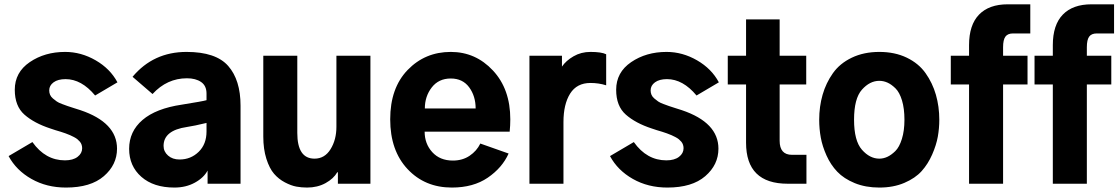

<svg xmlns="http://www.w3.org/2000/svg" viewBox="-20 -844 5138 882"><path d="M19.5 -127 128.9 -191.4Q188.5 -107.4 278.3 -107.4Q315.4 -107.4 336.4 -123.5Q357.4 -139.6 357.4 -163.1Q357.4 -170.9 355 -178.7Q352.5 -186.5 347.2 -192.9Q341.8 -199.2 335.9 -204.1Q330.1 -209 319.8 -214.4Q309.6 -219.7 301.8 -223.1Q293.9 -226.6 280.8 -231.4Q267.6 -236.3 258.8 -238.8Q250 -241.2 234.4 -246.1Q218.8 -251 210.9 -253.9Q136.7 -278.3 92.3 -317.4Q47.9 -356.4 47.9 -431.6Q47.9 -511.7 116.7 -558.6Q185.5 -605.5 279.3 -605.5Q352.5 -605.5 419.4 -566.9Q486.3 -528.3 519.5 -465.8L417 -405.3Q354.5 -480.5 281.2 -480.5Q246.1 -480.5 226.1 -465.8Q206.1 -451.2 206.1 -428.7Q206.1 -418 210 -408.7Q213.9 -399.4 223.1 -391.6Q232.4 -383.8 240.7 -377.9Q249 -372.1 265.1 -366.2Q281.2 -360.4 290.5 -356.9Q299.8 -353.5 320.3 -347.2Q340.8 -340.8 349.6 -337.9Q517.6 -281.2 517.6 -161.1Q517.6 -86.9 457 -34.7Q396.5 17.6 283.2 17.6Q194.3 17.6 124.5 -22Q54.7 -61.5 19.5 -127Z M731.4 -173.8Q731.4 -147.5 752 -129.4Q772.5 -111.3 804.7 -111.3Q856.4 -111.3 892.6 -146.5Q928.7 -181.6 928.7 -240.2V-279.3Q872.1 -265.6 838.9 -260.7Q731.4 -245.1 731.4 -173.8ZM573.2 -160.2Q573.2 -240.2 634.8 -293Q696.3 -345.7 815.4 -363.3Q913.1 -378.9 928.7 -383.8V-414.1Q928.7 -450.2 903.8 -467.3Q878.9 -484.4 838.9 -484.4Q747.1 -484.4 680.7 -412.1L588.9 -491.2Q684.6 -605.5 836.9 -605.5Q971.7 -605.5 1028.3 -541Q1085 -476.6 1085 -358.4V0H933.6V-60.5Q916 -27.3 875 -4.9Q834 17.6 781.2 17.6Q685.5 17.6 629.4 -31.7Q573.2 -81.1 573.2 -160.2Z M1189.5 -216.8V-587.9H1345.7V-233.4Q1345.7 -115.2 1424.8 -115.2Q1471.7 -115.2 1498.5 -158.7Q1525.4 -202.1 1525.4 -261.7V-587.9H1681.6V0H1532.2V-52.7H1529.3Q1512.7 -23.4 1475.6 -2.9Q1438.5 17.6 1390.6 17.6Q1365.2 17.6 1341.3 13.2Q1317.4 8.8 1288.6 -6.3Q1259.8 -21.5 1238.8 -45.9Q1217.8 -70.3 1203.6 -114.7Q1189.5 -159.2 1189.5 -216.8Z M1772.5 -295.9Q1772.5 -439.5 1852.5 -522.5Q1932.6 -605.5 2050.8 -605.5Q2165 -605.5 2244.6 -520Q2324.2 -434.6 2324.2 -295.9Q2324.2 -267.6 2321.3 -239.3H1930.7Q1930.7 -183.6 1965.8 -145Q2001 -106.4 2060.5 -106.4Q2104.5 -106.4 2137.2 -128.4Q2169.9 -150.4 2186.5 -184.6L2316.4 -138.7Q2287.1 -73.2 2220.7 -27.8Q2154.3 17.6 2055.7 17.6Q1931.6 17.6 1852.1 -67.4Q1772.5 -152.3 1772.5 -295.9ZM1931.6 -345.7H2165Q2165 -402.3 2135.3 -442.9Q2105.5 -483.4 2050.8 -483.4Q1995.1 -483.4 1963.4 -442.4Q1931.6 -401.4 1931.6 -345.7Z M2412.1 0V-587.9H2561.5V-538.1Q2580.1 -565.4 2614.7 -585.4Q2649.4 -605.5 2692.4 -605.5Q2743.2 -605.5 2764.6 -594.7V-452.1Q2730.5 -462.9 2692.4 -462.9Q2629.9 -462.9 2599.1 -414.1Q2568.4 -365.2 2568.4 -283.2V0Z M2782.2 -127 2891.6 -191.4Q2951.2 -107.4 3041 -107.4Q3078.1 -107.4 3099.1 -123.5Q3120.1 -139.6 3120.1 -163.1Q3120.1 -170.9 3117.7 -178.7Q3115.2 -186.5 3109.9 -192.9Q3104.5 -199.2 3098.6 -204.1Q3092.8 -209 3082.5 -214.4Q3072.3 -219.7 3064.5 -223.1Q3056.6 -226.6 3043.5 -231.4Q3030.3 -236.3 3021.5 -238.8Q3012.7 -241.2 2997.1 -246.1Q2981.4 -251 2973.6 -253.9Q2899.4 -278.3 2855 -317.4Q2810.5 -356.4 2810.5 -431.6Q2810.5 -511.7 2879.4 -558.6Q2948.2 -605.5 3042 -605.5Q3115.2 -605.5 3182.1 -566.9Q3249 -528.3 3282.2 -465.8L3179.7 -405.3Q3117.2 -480.5 3043.9 -480.5Q3008.8 -480.5 2988.8 -465.8Q2968.8 -451.2 2968.8 -428.7Q2968.8 -418 2972.7 -408.7Q2976.6 -399.4 2985.8 -391.6Q2995.1 -383.8 3003.4 -377.9Q3011.7 -372.1 3027.8 -366.2Q3043.9 -360.4 3053.2 -356.9Q3062.5 -353.5 3083 -347.2Q3103.5 -340.8 3112.3 -337.9Q3280.3 -281.2 3280.3 -161.1Q3280.3 -86.9 3219.7 -34.7Q3159.2 17.6 3045.9 17.6Q2957 17.6 2887.2 -22Q2817.4 -61.5 2782.2 -127Z M3323.2 -456.1V-587.9H3407.2V-754.9H3561.5V-587.9H3683.6V-456.1H3561.5V-197.3Q3561.5 -132.8 3618.2 -132.8H3684.6V0H3598.6Q3407.2 0 3407.2 -188.5V-456.1Z M3903.3 -293.9Q3903.3 -197.3 3939.5 -156.2Q3975.6 -115.2 4019.5 -115.2Q4038.1 -115.2 4056.2 -123.5Q4074.2 -131.8 4092.8 -149.9Q4111.3 -168 4123 -205.6Q4134.8 -243.2 4134.8 -293.9Q4134.8 -345.7 4123.5 -382.8Q4112.3 -419.9 4093.3 -438.5Q4074.2 -457 4056.2 -464.8Q4038.1 -472.7 4019.5 -472.7Q3975.6 -472.7 3939.5 -432.1Q3903.3 -391.6 3903.3 -293.9ZM3743.2 -293.9Q3743.2 -354.5 3758.8 -408.7Q3774.4 -462.9 3806.2 -507.8Q3837.9 -552.7 3893.1 -579.1Q3948.2 -605.5 4019.5 -605.5Q4090.8 -605.5 4145.5 -579.1Q4200.2 -552.7 4231.9 -507.8Q4263.7 -462.9 4279.3 -408.7Q4294.9 -354.5 4294.9 -293.9Q4294.9 -254.9 4288.1 -216.3Q4281.2 -177.7 4262.2 -134.3Q4243.2 -90.8 4213.9 -58.1Q4184.6 -25.4 4134.3 -3.9Q4084 17.6 4019.5 17.6Q3956.1 17.6 3906.2 -2.9Q3856.4 -23.4 3826.2 -55.2Q3795.9 -86.9 3776.9 -129.4Q3757.8 -171.9 3750.5 -211.9Q3743.2 -252 3743.2 -293.9Z M4347.7 -456.1V-587.9H4431.6V-636.7Q4431.6 -729.5 4477.5 -776.9Q4523.4 -824.2 4609.4 -824.2H4712.9V-690.4H4633.8Q4609.4 -690.4 4598.6 -675.8Q4587.9 -661.1 4587.9 -627V-587.9H4700.2V-456.1H4587.9V0H4431.6V-456.1Z M4732.4 -456.1V-587.9H4816.4V-636.7Q4816.4 -729.5 4862.3 -776.9Q4908.2 -824.2 4994.1 -824.2H5097.7V-690.4H5018.6Q4994.1 -690.4 4983.4 -675.8Q4972.7 -661.1 4972.7 -627V-587.9H5085V-456.1H4972.7V0H4816.4V-456.1Z"/></svg>

Font: Gothic A1 Black
Style: Regular
Weight: 900
Version: Version 2.50